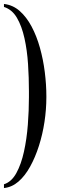

<svg xmlns="http://www.w3.org/2000/svg" viewBox="-44 -767 315 969"><path d="M-24 182V163Q14 151 38.5 106.5Q63 62 77 -2Q91 -66 96.5 -137.5Q102 -209 102 -276V-307Q102 -374 97.5 -443.5Q93 -513 79.5 -574Q66 -635 41.5 -677Q17 -719 -24 -732V-747Q21 -742 55.5 -711.5Q90 -681 115.5 -633Q141 -585 157.5 -526Q174 -467 182 -403.5Q190 -340 190 -281V-276Q190 -215 180.5 -152Q171 -89 152.5 -31Q134 27 108 74Q82 121 49 149.5Q16 178 -24 182Z"/></svg>

Font: Pochaevsk
Style: Regular
Weight: 400
Version: Version 1.210; ttfautohint (v1.8.4.7-5d5b)